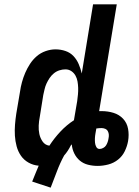

<svg xmlns="http://www.w3.org/2000/svg" viewBox="-20 -755 640 883"><path d="M128 80Q136 61 143 43Q150 25 158 7Q133 5 111.5 -7Q90 -19 76.5 -38.5Q63 -58 56.5 -82Q50 -106 48.5 -131Q47 -156 49 -181.5Q51 -207 55 -233L72 -333Q75 -355 81 -377Q87 -399 96 -420Q105 -441 118 -461Q131 -481 149 -496.5Q167 -512 190 -520Q213 -528 235 -528Q259 -528 281 -520.5Q303 -513 318 -497Q333 -481 342 -460Q351 -439 356 -417L408 -735H517L436 -244H447Q476 -244 502 -236Q528 -228 546 -209Q564 -190 569 -162.5Q574 -135 569 -106Q565 -83 554 -60Q543 -37 523 -21Q503 -5 478 1.5Q453 8 429 8Q406 8 384.5 2.5Q363 -3 347 -16.5Q331 -30 321.5 -49.5Q312 -69 310 -91Q308 -89 307 -88Q306 -87 305 -85Q299 -73 291.5 -61.5Q284 -50 275 -40Q256 -5 242 32.5Q228 70 213 108ZM207 -85Q229 -119 257.5 -149.5Q286 -180 320 -202L335 -290Q337 -305 338.5 -320.5Q340 -336 339.5 -351Q339 -366 336.5 -380.5Q334 -395 327 -407.5Q320 -420 308 -428Q296 -436 281 -436Q267 -436 253 -431.5Q239 -427 227.5 -417.5Q216 -408 208 -396Q200 -384 194 -371Q188 -358 185 -344.5Q182 -331 179 -318L163 -218Q159 -198 158 -177.5Q157 -157 161 -138.5Q165 -120 176 -104Q187 -88 207 -85ZM438 -70Q446 -70 454.5 -74.5Q463 -79 467.5 -86Q472 -93 475 -101.5Q478 -110 479 -118Q481 -127 480.5 -135.5Q480 -144 476 -151.5Q472 -159 464 -162.5Q456 -166 447 -166Q441 -166 435 -165.5Q429 -165 423 -164L419 -141Q417 -130 416.5 -119.5Q416 -109 417 -98.5Q418 -88 423 -79Q428 -70 438 -70Z"/></svg>

Font: Iosevka Extended
Style: Bold Italic
Weight: 700
Width: 7
Italic angle: -9°
Monospace: yes
Designer: Belleve Invis
Foundry: Belleve Invis
Version: Version 32.5.0; ttfautohint (v1.8.4)